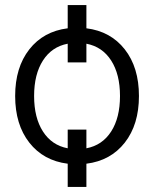

<svg xmlns="http://www.w3.org/2000/svg" viewBox="-20 -640 610 760"><path d="M322 -528Q418 -516 474 -444.5Q530 -373 530 -260Q530 -147 474 -75.5Q418 -4 322 8V100H248V8Q152 -4 96 -75.5Q40 -147 40 -260Q40 -373 96 -444.5Q152 -516 248 -528V-620H322ZM248 -53V-127H322V-53Q385 -65 420 -119.5Q455 -174 455 -260Q455 -346 420 -400.5Q385 -455 322 -467V-393H248V-467Q185 -455 150 -400.5Q115 -346 115 -260Q115 -174 150 -119.5Q185 -65 248 -53Z"/></svg>

Font: Mplus 1p
Style: Regular
Weight: 400
Version: Version 1.061